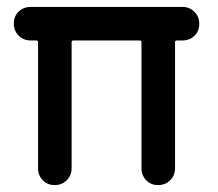

<svg xmlns="http://www.w3.org/2000/svg" viewBox="-20 -535 630 555"><path d="M138 0Q117 0 103.5 -14Q90 -28 90 -49V-413Q90 -418 85 -418H69Q48 -418 34 -432Q20 -446 20 -467Q20 -488 34 -501.5Q48 -515 69 -515H507Q528 -515 542 -501Q556 -487 556 -466Q556 -445 542 -431.5Q528 -418 507 -418H491Q486 -418 486 -413V-49Q486 -28 472 -14Q458 0 437 0Q416 0 402.5 -14Q389 -28 389 -49V-413Q389 -418 384 -418H192Q187 -418 187 -413V-49Q187 -28 173 -14Q159 0 138 0Z"/></svg>

Font: zvoove
Style: Bold
Weight: 700
Designer: Vernon Adams (Nunito) & Andrew Paglinawan (Quicksand)
Foundry: zvoove
Version: Version 3.006